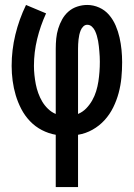

<svg xmlns="http://www.w3.org/2000/svg" viewBox="-20 -540 540 775"><path d="M205 215V4Q176 -1 149 -15Q122 -29 101 -51Q80 -73 66 -100Q52 -127 43.5 -155.5Q35 -184 31 -214Q27 -244 27 -274Q27 -338 42 -400Q57 -462 85 -520L166 -486Q143 -436 130 -382.5Q117 -329 117 -274Q117 -256 119 -237Q121 -218 124.5 -200Q128 -182 134.5 -164Q141 -146 150.5 -130Q160 -114 174 -100.5Q188 -87 205 -80V-343Q205 -364 207 -384.5Q209 -405 215 -424.5Q221 -444 231 -462Q241 -480 256.5 -493.5Q272 -507 292 -513.5Q312 -520 332 -520Q357 -520 380.5 -509.5Q404 -499 420.5 -479.5Q437 -460 447 -436.5Q457 -413 462.5 -388.5Q468 -364 470.5 -339Q473 -314 473 -289Q473 -257 470 -226Q467 -195 459 -165Q451 -135 437 -106.5Q423 -78 402 -55Q381 -32 353.5 -16.5Q326 -1 295 4V215ZM295 -80Q314 -88 328 -102.5Q342 -117 352 -134.5Q362 -152 368 -171.5Q374 -191 377 -210.5Q380 -230 381.5 -250Q383 -270 383 -291Q383 -301 382.5 -311.5Q382 -322 381 -332.5Q380 -343 379 -353.5Q378 -364 376 -374.5Q374 -385 371 -395.5Q368 -406 363.5 -415.5Q359 -425 351 -432.5Q343 -440 332 -440Q323 -440 316 -433Q309 -426 305.5 -417Q302 -408 300 -399Q298 -390 297 -380.5Q296 -371 295.5 -362Q295 -353 295 -343Z"/></svg>

Font: Iosevka Curly Slab Medium
Style: Regular
Weight: 500
Monospace: yes
Designer: Belleve Invis
Foundry: Belleve Invis
Version: Version 22.1.2; ttfautohint (v1.8.4)